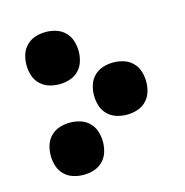

<svg xmlns="http://www.w3.org/2000/svg" viewBox="-85 -608 671 696"><g transform="rotate(-15 250.0 -260.0)"><path d="M146 -332Q126 -332 107 -338Q88 -344 74 -358Q60 -372 54 -391Q48 -410 48 -430Q48 -450 54 -469Q60 -488 74 -502Q88 -516 107 -522Q126 -528 146 -528Q166 -528 185 -522Q204 -516 218 -502Q232 -488 238 -469Q244 -450 244 -430Q244 -410 238 -391Q232 -372 218 -358Q204 -344 185 -338Q166 -332 146 -332ZM354 -162Q334 -162 315 -168Q296 -174 282 -188Q268 -202 262 -221Q256 -240 256 -260Q256 -280 262 -299Q268 -318 282 -332Q296 -346 315 -352Q334 -358 354 -358Q374 -358 393 -352Q412 -346 426 -332Q440 -318 446 -299Q452 -280 452 -260Q452 -240 446 -221Q440 -202 426 -188Q412 -174 393 -168Q374 -162 354 -162ZM146 8Q126 8 107 2Q88 -4 74 -18Q60 -32 54 -51Q48 -70 48 -90Q48 -110 54 -129Q60 -148 74 -162Q88 -176 107 -182Q126 -188 146 -188Q166 -188 185 -182Q204 -176 218 -162Q232 -148 238 -129Q244 -110 244 -90Q244 -70 238 -51Q232 -32 218 -18Q204 -4 185 2Q166 8 146 8Z"/></g></svg>

Font: Iosevka Term Curly Heavy
Style: Regular
Weight: 900
Designer: Belleve Invis
Foundry: Belleve Invis
Version: Version 32.3.0